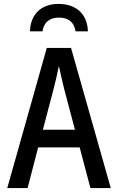

<svg xmlns="http://www.w3.org/2000/svg" viewBox="-20 -961 603 981"><path d="M279 -941C190 -941 136 -888 133 -801H197C206 -855 242 -871 281 -871C322 -871 357 -855 366 -801H429C427 -886 372 -941 279 -941ZM17 0H121L175 -208H387L442 0H546L343 -716H219ZM254 -507C262 -537 273 -585 281 -624C289 -585 300 -539 308 -506L363 -298H199Z"/></svg>

Font: Noto Sans Mono SemiCondensed Medium
Style: Regular
Weight: 500
Width: 4
Designer: Monotype Design Team
Foundry: Monotype Imaging Inc.
Version: Version 2.014